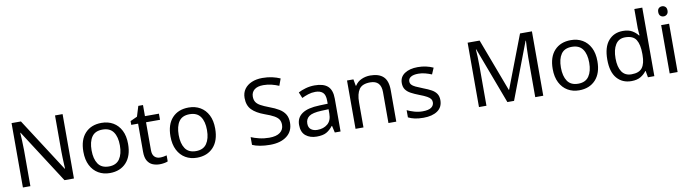

<svg xmlns="http://www.w3.org/2000/svg" viewBox="-33 -1424 7510 2097"><g transform="rotate(-10 3721.5 -375.0)"><path d="M663 0H558L176 -593H172Q174 -558 177 -506Q180 -454 180 -399V0H97V-714H201L582 -123H586Q585 -139 583.5 -171Q582 -203 580.5 -241Q579 -279 579 -311V-714H663Z M1311 -269Q1311 -136 1243.5 -63Q1176 10 1061 10Q990 10 934.5 -22.5Q879 -55 847 -117.5Q815 -180 815 -269Q815 -402 882 -474Q949 -546 1064 -546Q1137 -546 1192.5 -513.5Q1248 -481 1279.5 -419.5Q1311 -358 1311 -269ZM906 -269Q906 -174 943.5 -118.5Q981 -63 1063 -63Q1144 -63 1182 -118.5Q1220 -174 1220 -269Q1220 -364 1182 -418Q1144 -472 1062 -472Q980 -472 943 -418Q906 -364 906 -269Z M1629 -62Q1649 -62 1670 -65.5Q1691 -69 1704 -73V-6Q1690 1 1664 5.5Q1638 10 1614 10Q1572 10 1536.5 -4.5Q1501 -19 1479 -55Q1457 -91 1457 -156V-468H1381V-510L1458 -545L1493 -659H1545V-536H1700V-468H1545V-158Q1545 -109 1568.5 -85.5Q1592 -62 1629 -62Z M2277 -269Q2277 -136 2209.5 -63Q2142 10 2027 10Q1956 10 1900.5 -22.5Q1845 -55 1813 -117.5Q1781 -180 1781 -269Q1781 -402 1848 -474Q1915 -546 2030 -546Q2103 -546 2158.5 -513.5Q2214 -481 2245.5 -419.5Q2277 -358 2277 -269ZM1872 -269Q1872 -174 1909.5 -118.5Q1947 -63 2029 -63Q2110 -63 2148 -118.5Q2186 -174 2186 -269Q2186 -364 2148 -418Q2110 -472 2028 -472Q1946 -472 1909 -418Q1872 -364 1872 -269Z M3093 -191Q3093 -96 3024 -43Q2955 10 2838 10Q2778 10 2727 1Q2676 -8 2642 -24V-110Q2678 -94 2731.5 -81Q2785 -68 2842 -68Q2922 -68 2962.5 -99Q3003 -130 3003 -183Q3003 -218 2988 -242Q2973 -266 2936.5 -286.5Q2900 -307 2835 -330Q2744 -363 2697.5 -411Q2651 -459 2651 -542Q2651 -599 2680 -639.5Q2709 -680 2760.5 -702Q2812 -724 2879 -724Q2938 -724 2987 -713Q3036 -702 3076 -684L3048 -607Q3011 -623 2967.5 -634Q2924 -645 2877 -645Q2810 -645 2776 -616.5Q2742 -588 2742 -541Q2742 -505 2757 -481Q2772 -457 2806 -438Q2840 -419 2898 -397Q2961 -374 3004.5 -347.5Q3048 -321 3070.5 -284Q3093 -247 3093 -191Z M3428 -545Q3526 -545 3573 -502Q3620 -459 3620 -365V0H3556L3539 -76H3535Q3500 -32 3461.5 -11Q3423 10 3355 10Q3282 10 3234 -28.5Q3186 -67 3186 -149Q3186 -229 3249 -272.5Q3312 -316 3443 -320L3534 -323V-355Q3534 -422 3505 -448Q3476 -474 3423 -474Q3381 -474 3343 -461.5Q3305 -449 3272 -433L3245 -499Q3280 -518 3328 -531.5Q3376 -545 3428 -545ZM3454 -259Q3354 -255 3315.5 -227Q3277 -199 3277 -148Q3277 -103 3304.5 -82Q3332 -61 3375 -61Q3443 -61 3488 -98.5Q3533 -136 3533 -214V-262Z M4044 -546Q4140 -546 4189 -499.5Q4238 -453 4238 -349V0H4151V-343Q4151 -472 4031 -472Q3942 -472 3908 -422Q3874 -372 3874 -278V0H3786V-536H3857L3870 -463H3875Q3901 -505 3947 -525.5Q3993 -546 4044 -546Z M4753 -148Q4753 -70 4695 -30Q4637 10 4539 10Q4483 10 4442.5 1Q4402 -8 4371 -24V-104Q4403 -88 4448.5 -74.5Q4494 -61 4541 -61Q4608 -61 4638 -82.5Q4668 -104 4668 -140Q4668 -160 4657 -176Q4646 -192 4617.5 -208Q4589 -224 4536 -244Q4484 -264 4447 -284Q4410 -304 4390 -332Q4370 -360 4370 -404Q4370 -472 4425.5 -509Q4481 -546 4571 -546Q4620 -546 4662.5 -536.5Q4705 -527 4742 -510L4712 -440Q4678 -454 4641 -464Q4604 -474 4565 -474Q4511 -474 4482.5 -456.5Q4454 -439 4454 -409Q4454 -387 4467 -371.5Q4480 -356 4510.5 -341.5Q4541 -327 4592 -307Q4643 -288 4679 -268Q4715 -248 4734 -219.5Q4753 -191 4753 -148Z M5470 0 5235 -626H5231Q5234 -595 5236 -542.5Q5238 -490 5238 -433V0H5155V-714H5288L5508 -129H5512L5736 -714H5868V0H5779V-439Q5779 -491 5781.5 -542Q5784 -593 5786 -625H5782L5544 0Z M6516 -269Q6516 -136 6448.5 -63Q6381 10 6266 10Q6195 10 6139.5 -22.5Q6084 -55 6052 -117.5Q6020 -180 6020 -269Q6020 -402 6087 -474Q6154 -546 6269 -546Q6342 -546 6397.5 -513.5Q6453 -481 6484.5 -419.5Q6516 -358 6516 -269ZM6111 -269Q6111 -174 6148.5 -118.5Q6186 -63 6268 -63Q6349 -63 6387 -118.5Q6425 -174 6425 -269Q6425 -364 6387 -418Q6349 -472 6267 -472Q6185 -472 6148 -418Q6111 -364 6111 -269Z M6845 10Q6745 10 6685 -59.5Q6625 -129 6625 -267Q6625 -405 6685.5 -475.5Q6746 -546 6846 -546Q6908 -546 6947.5 -523Q6987 -500 7012 -467H7018Q7017 -480 7014.5 -505.5Q7012 -531 7012 -546V-760H7100V0H7029L7016 -72H7012Q6988 -38 6948 -14Q6908 10 6845 10ZM6859 -63Q6944 -63 6978.5 -109.5Q7013 -156 7013 -250V-266Q7013 -366 6980 -419.5Q6947 -473 6858 -473Q6787 -473 6751.5 -416.5Q6716 -360 6716 -265Q6716 -169 6751.5 -116Q6787 -63 6859 -63Z M7315 -737Q7335 -737 7350.5 -723.5Q7366 -710 7366 -681Q7366 -653 7350.5 -639Q7335 -625 7315 -625Q7293 -625 7278 -639Q7263 -653 7263 -681Q7263 -710 7278 -723.5Q7293 -737 7315 -737ZM7358 -536V0H7270V-536Z"/></g></svg>

Font: Noto Sans Modi
Style: Regular
Weight: 400
Designer: Monotype Design Team
Foundry: Monotype Imaging Inc.
Version: Version 2.003; ttfautohint (v1.8.4.7-5d5b)